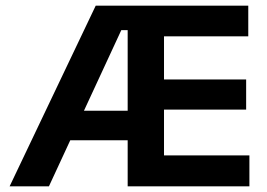

<svg xmlns="http://www.w3.org/2000/svg" viewBox="-20 -659 945 679"><path d="M14 0 318.5 -639H455L454.5 -552.5H409L153 0ZM172.5 -163V-267.5H461.5V-163ZM469.5 0V-109.5H862V0ZM431.5 0V-639H560V0ZM506.5 -271.5V-378H850.5V-271.5ZM469.5 -530.5V-639H858V-530.5Z"/></svg>

Font: Anek Latin Medium SemiBold
Style: Regular
Weight: 600
Version: Version 1.003